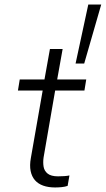

<svg xmlns="http://www.w3.org/2000/svg" viewBox="-20 -820 466 846"><path d="M223 6Q193 6 170.5 -2Q148 -10 134 -26Q120 -42 115 -66.5Q110 -91 116 -124L168 -421H59L67 -470H176L200 -604H256L232 -470H360L352 -421H223L172 -126Q169 -105 172 -86Q175 -67 190 -55Q205 -43 236 -43Q249 -43 263.5 -44Q278 -45 286 -47L278 -1Q267 3 252 4.5Q237 6 223 6ZM313 -540 369 -800H426L351 -540Z"/></svg>

Font: Gantari Light
Style: Italic
Weight: 300
Italic angle: -10°
Version: Version 1.000